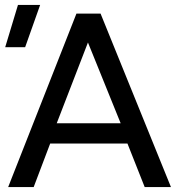

<svg xmlns="http://www.w3.org/2000/svg" viewBox="-20 -755 723 775"><path d="M13 0 288.5 -700H386L670 0H564L494.5 -175.5H182.5L116 0ZM209 -257.5H467L335 -583.5ZM1 -564.5 52.5 -735H142L81.5 -564.5Z"/></svg>

Font: Geologica Cursive Light
Style: Regular
Weight: 300
Designer: Sindre Bremnes, Frode Helland
Foundry: Monokrom Skriftforlag AS
Version: Version 1.010;gftools[0.9.28]